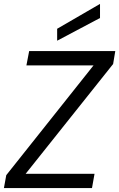

<svg xmlns="http://www.w3.org/2000/svg" viewBox="-20 -961 609 981"><path d="M0 0 12 -66 458 -627H115L129 -700H569L558 -634L111 -73H463L450 0ZM272 -753V-814L491 -941V-869Z"/></svg>

Font: DM Sans 17pt
Style: Italic
Weight: 400
Italic angle: -10°
Version: Version 4.004;gftools[0.9.30]